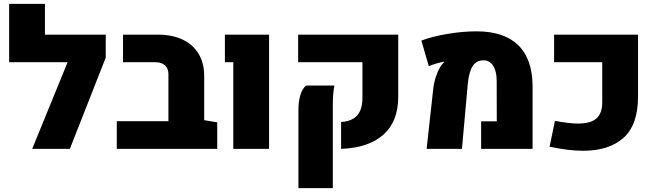

<svg xmlns="http://www.w3.org/2000/svg" viewBox="-20 -770 3395 993"><path d="M526.9 -472.2 341.3 0H146.5L329.6 -448.2H27.3V-750H212.4V-590.8H526.9Z M1103.5 -137.2V0H584V-143.1H851.1V-386.7Q851.1 -416 833.3 -432.1Q815.4 -448.2 782.7 -448.2H616.2V-590.8H796.9Q870.6 -590.8 924.6 -565.2Q978.5 -539.6 1007.3 -491.5Q1036.1 -443.4 1036.1 -377.4V-148.4Z M1186.5 -448.2H1143.1V-590.8H1371.6V0H1186.5Z M1744.1 -139.2Q1799.3 -142.1 1826.9 -172.6Q1854.5 -203.1 1854.5 -265.1V-448.2H1522V-590.8H2039.6V-269Q2039.6 -142.1 1963.1 -73.7Q1886.7 -5.4 1744.1 0ZM1523.4 -199.7Q1523.4 -239.3 1530.3 -266.6Q1537.1 -293.9 1546.4 -308.3Q1555.7 -322.8 1563 -327.6H1709.5Q1701.2 -287.6 1701.2 -221.2V203.1H1523.4Z M2220.7 -311Q2225.1 -350.1 2239 -386.2Q2252.9 -422.4 2271.5 -443.4Q2275.9 -447.8 2277.3 -448.2L2276.9 -451.2Q2259.3 -448.2 2235.8 -441.2Q2212.4 -434.1 2197.8 -427.7L2159.2 -560.1Q2215.8 -581.5 2294.4 -594.7Q2373 -607.9 2444.8 -607.9Q2586.9 -607.9 2660.2 -536.4Q2733.4 -464.8 2734.4 -326.2V0H2468.3V-142.6H2549.3L2548.8 -351.6Q2548.8 -400.9 2530.8 -429.4Q2512.7 -458 2481.4 -458Q2443.8 -458 2424.6 -428.2Q2405.3 -398.4 2399.4 -336.4L2369.1 0H2186.5Z M2822.3 -11.2 2850.1 -145Q2922.9 -131.3 2968.8 -130.9Q3036.1 -131.3 3065.4 -158Q3094.7 -184.6 3094.7 -240.7V-448.2H2845.7V-590.8H3279.8V-271Q3279.8 -125 3205.6 -57.9Q3131.3 9.3 2996.6 9.8Q2921.9 9.8 2822.3 -11.2Z"/></svg>

Font: Heebo Black
Style: Regular
Weight: 900
Designer: Oded Ezer
Foundry: Meir Sadan
Version: Version 2.001; ttfautohint (v1.5.14-ce02) -l 8 -r 50 -G 200 